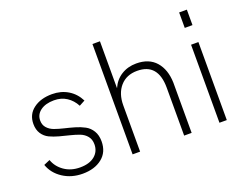

<svg xmlns="http://www.w3.org/2000/svg" viewBox="-108 -905 1447 1128"><g transform="rotate(-20 616.0 -341.5)"><path d="M237.3 6.8Q167.5 6.8 114.3 -28.1Q61 -63 41.5 -119.1L80.1 -135.7Q95.7 -90.8 137 -62Q178.2 -33.2 235.4 -33.2Q293.9 -33.2 326.9 -60.5Q359.9 -87.9 359.9 -132.8Q359.9 -163.1 343.5 -183.3Q327.1 -203.6 301 -213.6Q274.9 -223.6 243.4 -231.2Q211.9 -238.8 180.2 -247.3Q148.4 -255.9 122.3 -268.3Q96.2 -280.8 79.8 -305.7Q63.5 -330.6 63.5 -366.7Q63.5 -426.3 108.9 -460.4Q154.3 -494.6 225.6 -494.6Q281.2 -494.6 324.7 -468.5Q368.2 -442.4 392.6 -394L356.4 -374.5Q336.4 -412.6 302.7 -434.6Q269 -456.5 224.1 -456.5Q171.4 -456.5 139.6 -433.3Q107.9 -410.2 107.9 -372.1Q107.9 -344.7 124.3 -326.2Q140.6 -307.6 167 -298.1Q193.4 -288.6 224.9 -281.2Q256.3 -273.9 288.1 -264.6Q319.8 -255.4 346.2 -241.2Q372.6 -227.1 388.9 -200.2Q405.3 -173.3 405.3 -134.8Q405.3 -67.4 358.6 -30.3Q312 6.8 237.3 6.8Z M550.3 0V-689.9H597.2V-396.5Q617.7 -443.4 658.4 -469Q699.2 -494.6 752 -494.6Q831.5 -494.6 874.3 -445.8Q917 -397 919.4 -314.5V0H872.6V-299.3Q872.6 -452.1 742.2 -452.1Q675.3 -452.1 636.2 -407.5Q597.2 -362.8 597.2 -289.1V0Z M1092.3 -593.3V-689.9H1140.6V-593.3ZM1093.3 0V-487.8H1139.2V0Z"/></g></svg>

Font: HK Grotesk Light Legacy
Style: Regular
Weight: 300
Designer: Alfredo Marco Pradil
Foundry: Hanken Design Co.
Version: Version 2.022;PS 002.022;hotconv 1.0.88;makeotf.lib2.5.64775